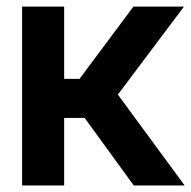

<svg xmlns="http://www.w3.org/2000/svg" viewBox="-20 -566 583 586"><path d="M47.4 0V-545.9H175.8V-325.2H222.7L387.2 -545.9H541.5L339.8 -277.3L543.5 0H388.2L238.3 -206.1H175.8V0Z"/></svg>

Font: Inter Tight SemiBold
Style: Regular
Weight: 600
Designer: Rasmus Andersson
Foundry: rsms
Version: Version 3.004; ttfautohint (v1.8.4.7-5d5b)